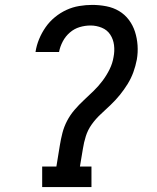

<svg xmlns="http://www.w3.org/2000/svg" viewBox="-20 -763 640 783"><path d="M353 0H152V-84H210L224 -170Q228 -195 234.5 -220.5Q241 -246 253.5 -270Q266 -294 284 -315Q302 -336 322.5 -355Q343 -374 362.5 -393Q382 -412 398.5 -434Q415 -456 427 -480.5Q439 -505 443 -530Q448 -555 445 -579Q442 -603 429.5 -622Q417 -641 395 -650Q373 -659 349 -659Q327 -659 305 -652.5Q283 -646 265 -630.5Q247 -615 236 -594Q225 -573 221 -552V-551H125V-552Q129 -578 139.5 -603.5Q150 -629 166 -652Q182 -675 204 -693Q226 -711 251 -722.5Q276 -734 303 -738.5Q330 -743 356 -743Q385 -743 413.5 -737.5Q442 -732 465.5 -718Q489 -704 505.5 -682Q522 -660 530.5 -633.5Q539 -607 541 -578Q543 -549 538 -520Q533 -494 524 -469Q515 -444 500.5 -420.5Q486 -397 468.5 -375.5Q451 -354 431 -335Q411 -316 390.5 -297Q370 -278 354 -255.5Q338 -233 330 -207.5Q322 -182 318 -156L306 -84H353Z"/></svg>

Font: Iosevka HT Medium Extended
Style: Italic
Weight: 500
Width: 7
Italic angle: -9°
Monospace: yes
Designer: Belleve Invis
Foundry: Belleve Invis
Version: Version 32.3.0; ttfautohint (v1.8.4)